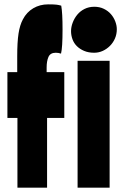

<svg xmlns="http://www.w3.org/2000/svg" viewBox="-20 -861 556 881"><path d="M336 -582H483V0H336ZM413 -830Q437 -830 456.5 -820.5Q476 -811 489 -796Q502 -781 509 -762.5Q516 -744 516 -727Q516 -704 507.5 -684.5Q499 -665 484.5 -650.5Q470 -636 451.5 -627.5Q433 -619 412 -619Q386 -619 366 -627.5Q346 -636 332.5 -649.5Q319 -663 312.5 -681Q306 -699 306 -718Q306 -737 313.5 -757Q321 -777 334.5 -793.5Q348 -810 368 -820Q388 -830 413 -830ZM60 -320H14V-530H59V-602Q59 -668 65 -707Q71 -746 85 -772Q102 -805 132.5 -823Q163 -841 201 -841Q229 -841 240 -839.5Q251 -838 261 -835Q267 -802 267 -726Q267 -642 260 -615Q248 -619 236 -619Q211 -619 202.5 -600Q194 -581 194 -551V-530H275V-320H196V0H60Z"/></svg>

Font: Ranchers
Style: Regular
Weight: 400
Designer: Pablo Impallari, Brenda Gallo
Foundry: Pablo Impallari, Brenda Gallo
Version: Version 1.000; ttfautohint (v0.8) -G 200 -r 50